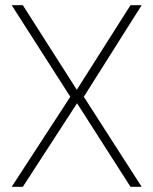

<svg xmlns="http://www.w3.org/2000/svg" viewBox="-20 -720 591 740"><path d="M25 0 251 -347 25 -700H68L276 -374L483 -700H526L303 -347L526 0H483L277 -322L68 0Z"/></svg>

Font: TitilliumWeb ExtraLight
Style: Regular
Weight: 400
Designer: Mohamed Gaber, Accademia di Belle Arti di Urbino and others
Foundry: Kief Type Foundry, Accademia di Belle Arti di Urbino and others
Version: Version 3.000; ttfautohint (v1.8.2)